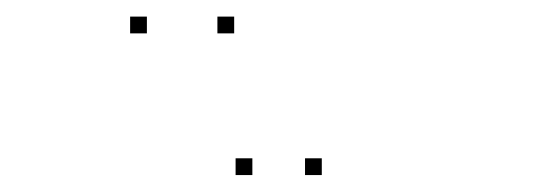

<svg xmlns="http://www.w3.org/2000/svg" viewBox="-20 -836 660 229"><path d="M259.3 -796.2V-816.2H239.3V-796.2ZM155.2 -796.2V-816.2H135.2V-796.2ZM281 -627.2V-647.2H261V-627.2ZM363.8 -627.2V-647.2H343.8V-627.2Z"/></svg>

Font: Monaspace Neon Dots Var
Style: Regular
Weight: 400
Designer: Riley Cran and the Lettermatic Team
Version: Version 1.100 (Monaspace Neon Dots)